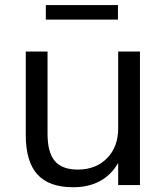

<svg xmlns="http://www.w3.org/2000/svg" viewBox="-20 -747 661 775"><path d="M544.9 -539.1V0H457V-88.9Q399.4 8.8 275.4 8.8Q177.7 8.8 130.9 -43Q84 -94.7 84 -202.1V-539.1H171.9V-207Q171.9 -131.8 201.2 -97.2Q230.5 -62.5 293.9 -62.5Q367.2 -62.5 412.1 -108.4Q457 -154.3 457 -228.5V-539.1ZM165 -668V-726.6H456.1V-668Z"/></svg>

Font: Min Sans
Style: Regular
Weight: 400
Designer: Jinseong-Kim, NotoSansCJK, Nunito
Foundry: Jinseong-Kim
Version: Version 1.400;Glyphs 3.1.2 (3151)